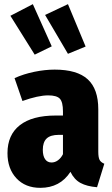

<svg xmlns="http://www.w3.org/2000/svg" viewBox="-20 -886 539 924"><path d="M482 -98 447 15Q398 11 367.5 -5.5Q337 -22 319 -59Q269 18 174 18Q102 18 59 -28Q16 -74 16 -149Q16 -237 75.5 -283.5Q135 -330 248 -330H283V-350Q283 -395 268 -411Q253 -427 212 -427Q164 -427 88 -400L50 -510Q94 -530 145.5 -540.5Q197 -551 243 -551Q351 -551 402 -504.5Q453 -458 453 -360V-156Q453 -129 459 -117Q465 -105 482 -98ZM283 -144V-237H263Q223 -237 204.5 -219.5Q186 -202 186 -165Q186 -136 197 -120Q208 -104 228 -104Q245 -104 259.5 -115Q274 -126 283 -144ZM138 -866 229 -663 147 -623 30 -810ZM307 -866 392 -662 307 -627 197 -814Z"/></svg>

Font: Fira Sans Condensed ExtraBold
Style: Regular
Weight: 800
Width: 3
Designer: Carrois Corporate & Edenspiekermann AG
Foundry: Carrois Corporate GbR & Edenspiekermann AG
Version: Version 4.203